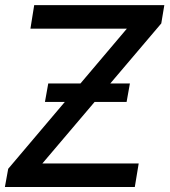

<svg xmlns="http://www.w3.org/2000/svg" viewBox="-25 -748 678 768"><path d="M-5.4 0 7.8 -72.8 482.4 -633.3H96.7L111.8 -727.5H632.3L620.1 -654.3L144.5 -94.2H529.8L514.2 0ZM154.8 -340.3 168 -414.1H494.6L481.4 -340.3Z"/></svg>

Font: Inter Tight Medium
Style: Italic
Weight: 500
Italic angle: -9.39999°
Designer: Rasmus Andersson
Foundry: rsms
Version: Version 3.004